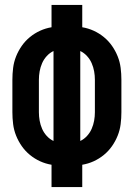

<svg xmlns="http://www.w3.org/2000/svg" viewBox="-20 -755 540 775"><path d="M188 0V-90Q164 -94 142 -104Q120 -114 101 -129.5Q82 -145 68 -165Q54 -185 45 -207.5Q36 -230 33 -254Q30 -278 30 -302V-433Q30 -457 33 -481Q36 -505 45 -527.5Q54 -550 68 -570Q82 -590 101 -605.5Q120 -621 142 -631Q164 -641 188 -645V-735H312V-645Q336 -641 358 -631Q380 -621 399 -605.5Q418 -590 432 -570Q446 -550 455 -527.5Q464 -505 467 -481Q470 -457 470 -433V-302Q470 -278 467 -254Q464 -230 455 -207.5Q446 -185 432 -165Q418 -145 399 -129.5Q380 -114 358 -104Q336 -94 312 -90V0ZM196 -186V-549Q181 -542 169 -529Q157 -516 150 -500Q143 -484 140 -467Q137 -450 137 -433V-302Q137 -285 140 -268Q143 -251 150 -235Q157 -219 169 -206Q181 -193 196 -186ZM304 -186Q319 -193 331 -206Q343 -219 350 -235Q357 -251 360 -268Q363 -285 363 -302V-433Q363 -450 360 -467Q357 -484 350 -500Q343 -516 331 -529Q319 -542 304 -549Z"/></svg>

Font: Iosevka SS04 Extrabold
Style: Regular
Weight: 800
Monospace: yes
Designer: Belleve Invis
Foundry: Belleve Invis
Version: Version 19.0.0; ttfautohint (v1.8.4)